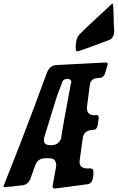

<svg xmlns="http://www.w3.org/2000/svg" viewBox="-98 -1087 676 1103"><path d="M349 -792H345Q338 -792 337 -810V-820Q337 -865 359 -890L400 -930Q417 -945 431 -959L447 -974Q488 -1011 528 -1049Q546 -1067 549 -1067Q552 -1067 553 -1040.5Q554 -1014 555 -986Q555 -948 558 -909Q558 -872 531 -858L483 -840Q357 -793 349 -792ZM218 -4Q204 -4 204 -17L225 -134Q225 -154 216.5 -166Q208 -178 182 -178H162Q123 -178 106 -142L76 -58Q63 -29 36 -23Q16 -21 -4.5 -19Q-25 -17 -41 -14L-40 -15L-69 -12Q-78 -12 -78 -15Q-78 -20 -75 -25Q45 -324 155 -625L174 -675Q189 -708 220 -713L509 -728Q521 -728 521 -719Q521 -717 505 -664Q496 -639 469 -639Q424 -639 418 -600L401 -468Q401 -425 444 -425Q453 -425 457 -426H460Q469 -426 469 -406L467 -392L468 -393L467 -391Q466 -390 466 -388.5Q466 -387 463 -367Q458 -341 438 -341L428 -340Q386 -336 378 -298L359 -160Q359 -135 372.5 -127Q386 -119 408 -119L417 -120Q439 -120 439 -100Q439 -55 426 -40Q418 -31 407 -29ZM201 -253Q238 -256 249 -285H252Q257 -326 273 -412L310 -611L312 -614Q312 -634 287 -634H285Q266 -631 261 -619L229 -534L156 -298L154 -283Q154 -253 191 -253Z"/></svg>

Font: Bangerz
Style: Regular
Weight: 400
Designer: vernon adams
Foundry: Vernon Adams
Version: Version 2.10;February 7, 2025;FontCreator 13.0.0.2683 64-bit